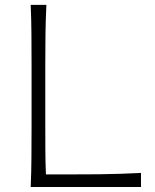

<svg xmlns="http://www.w3.org/2000/svg" viewBox="-20 -752 624 772"><path d="M103.5 0H546.9V-56.6Q504.9 -54.7 464.4 -53.2Q423.8 -51.8 377 -51.3Q330.1 -50.8 268.6 -50.8H164.6Q162.6 -100.1 162.4 -148.2Q162.1 -196.3 162.1 -251.5V-488.3Q162.1 -556.2 162.8 -613.3Q163.6 -670.4 166.5 -732.4H103.5Q106 -670.4 106.4 -613.3Q106.9 -556.2 106.9 -488.3V-243.7Q106.9 -176.3 106.4 -119.1Q106 -62 103.5 0Z"/></svg>

Font: Pinar FD VF
Style: Regular
Weight: 300
Designer: Amin Abedi
Version: Version 2.000